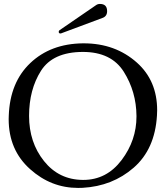

<svg xmlns="http://www.w3.org/2000/svg" viewBox="-20 -923 826 961"><path d="M285.6 -755.9Q284.7 -755.4 282.7 -755.4Q273.9 -755.4 273.9 -763.7Q273.9 -767.6 276.9 -771L460.4 -897Q469.2 -903.3 480 -903.3Q516.1 -903.3 516.1 -867.2Q516.1 -841.8 493.7 -833.5ZM394.5 -706.1H399.4Q557.1 -706.1 665.5 -609.4Q766.6 -519 766.6 -371.1Q766.6 -357.9 765.6 -344.2Q755.4 -176.3 649.2 -83.7Q543 8.8 393.6 17.1Q382.3 17.6 371.1 17.6Q235.4 17.6 130.9 -76.2Q23.4 -171.9 23.4 -326.7Q23.4 -335.4 23.9 -344.2Q29.8 -510.7 131.6 -607.4Q233.4 -704.1 394.5 -706.1ZM394.5 -663.1Q244.6 -662.6 185.1 -568.6Q125.5 -474.6 125.5 -342.8Q125.5 -210.4 200.2 -116.9Q274.9 -23.4 394.5 -22.5H397Q513.7 -22.5 588.9 -122.1Q663.1 -220.7 663.1 -339.8V-342.8Q662.1 -464.4 599.6 -563.7Q537.1 -663.1 394.5 -663.1Z"/></svg>

Font: Caudex
Style: Regular
Weight: 400
Version: Version 1.04